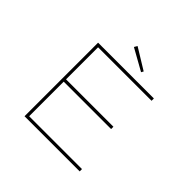

<svg xmlns="http://www.w3.org/2000/svg" viewBox="-208 -1082 1292 1292"><g transform="rotate(45 437.5 -436.0)"><path d="M194 0V-700H725V-678H216V-22H719V0ZM206 -351V-373H667V-351ZM539 -764 385 -850 398 -872 548 -780Z"/></g></svg>

Font: Lexend Zetta Thin
Style: Regular
Weight: 250
Version: Version 1.007